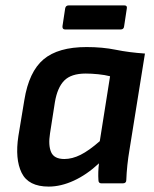

<svg xmlns="http://www.w3.org/2000/svg" viewBox="-20 -678 571 710"><path d="M160 12Q85 12 60 -39Q35 -90 48 -175L70 -308Q87 -413 141 -458.5Q195 -504 300 -504Q359 -504 408 -494Q457 -484 516 -480L459 -125Q454 -96 451 -67.5Q448 -39 447 -12Q447 0 434 0H355Q344 0 344 -12Q343 -26 343.5 -42Q344 -58 346 -74Q301 -32 253 -10Q205 12 160 12ZM218 -90Q247 -90 278 -105.5Q309 -121 349 -156L387 -396Q368 -401 343 -403.5Q318 -406 297 -406Q243 -406 217.5 -380Q192 -354 183 -300L165 -185Q158 -141 169 -115.5Q180 -90 218 -90ZM221 -569Q210 -569 211 -581L221 -647Q223 -658 234 -658H440Q451 -658 449 -647L439 -581Q438 -569 426 -569Z"/></svg>

Font: Sofia Sans
Style: Bold Italic
Weight: 700
Italic angle: -9°
Designer: Botio Nikoltchev, Ani Petrova
Foundry: lettersoup
Version: Version 4.101; ttfautohint (v1.8.4.7-5d5b)